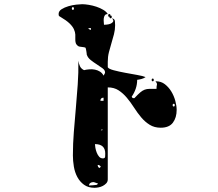

<svg xmlns="http://www.w3.org/2000/svg" viewBox="-20 -827 1040 914"><path d="M723 -440Q747 -440 765 -426Q783 -412 795.5 -391.5Q808 -371 814.5 -347Q821 -323 821 -304Q821 -267 803 -243Q785 -219 745 -219Q715 -219 692.5 -233Q670 -247 652 -268.5Q634 -290 618 -315Q602 -340 584 -361.5Q566 -383 544.5 -397Q523 -411 493 -411V27Q493 38 486 45.5Q479 53 469.5 58Q460 63 449 65Q438 67 430 67Q400 67 380 52.5Q360 38 348 15.5Q336 -7 331.5 -34.5Q327 -62 327 -87Q327 -143 331.5 -199Q336 -255 341 -311.5Q346 -368 350 -424.5Q354 -481 353 -538Q355 -524 360.5 -512Q366 -500 380 -493Q392 -496 405.5 -497Q419 -498 432 -495.5Q445 -493 456 -486Q467 -479 473 -467Q474 -468 476.5 -473Q479 -478 480 -480V-483Q480 -493 468 -502Q456 -511 441 -520.5Q426 -530 412 -541Q398 -552 393 -567Q393 -568 392.5 -573Q392 -578 391 -583.5Q390 -589 389 -594Q388 -599 387 -600Q386 -601 381 -602Q376 -603 370 -603.5Q364 -604 359 -605Q354 -606 353 -607Q343 -614 340.5 -622.5Q338 -631 338.5 -641Q339 -651 338.5 -662.5Q338 -674 332 -687.5Q326 -701 311 -715.5Q296 -730 267 -747Q261 -750 260 -752.5Q259 -755 259 -760Q259 -774 273 -783Q287 -792 306 -797.5Q325 -803 343.5 -805Q362 -807 371 -807Q384 -807 402.5 -804Q421 -801 439 -795Q457 -789 472 -780Q487 -771 493 -760Q483 -760 479 -754Q475 -748 474 -739.5Q473 -731 474 -722.5Q475 -714 475 -709Q479 -709 489 -710Q499 -711 507 -714.5Q515 -718 518.5 -724Q522 -730 513 -740Q526 -737 527 -726.5Q528 -716 528 -707Q528 -685 522.5 -664Q517 -643 510.5 -621.5Q504 -600 498.5 -578.5Q493 -557 493 -533V-507Q497 -499 521.5 -492.5Q546 -486 576 -480.5Q606 -475 634 -470Q662 -465 673 -460Q665 -454 653.5 -451Q642 -448 633 -447Q633 -425 626 -404.5Q619 -384 607 -367Q609 -361 613 -360H620Q637 -378 647.5 -387Q658 -396 668.5 -400Q679 -404 691.5 -404Q704 -404 725 -404Q725 -417 727 -423.5Q729 -430 720 -440ZM327 -780Q332 -780 332 -786.5Q332 -793 327 -793Q322 -793 322 -786.5Q322 -780 327 -780ZM500 -747Q495 -747 495 -753.5Q495 -760 500 -760Q507 -760 505 -753H507Q512 -753 512 -746.5Q512 -740 507 -740Q500 -740 502 -747ZM413 -693H400Q405 -685 413 -685ZM707 -440Q702 -440 702 -446.5Q702 -453 707 -453Q712 -453 712 -446.5Q712 -440 707 -440ZM473 -362Q458 -362 458 -347H473ZM807 -320Q812 -320 812 -326.5Q812 -333 807 -333Q802 -333 802 -326.5Q802 -320 807 -320ZM460 -207H467V-213ZM470 -73Q480 -73 480.5 -81.5Q481 -90 481 -96Q481 -141 432 -141Q432 -135 434 -123.5Q436 -112 440.5 -100.5Q445 -89 452 -81Q459 -73 470 -73ZM460 -33Q455 -42 445 -42Q445 -32 453 -27ZM423 40Q416 40 410 44Q404 48 404 56Q408 56 422 55Q436 54 440 53Q441 53 443.5 50.5Q446 48 447 47L427 40Z"/></svg>

Font: Genkaimincho
Style: Regular
Weight: 800
Designer: Dr. Ken Lunde (project architect, glyph set definition & overall production); Masataka HATTORI \u670D \u90E8 \u6B63 \u8C
Foundry: Adobe Systems Incorporated
Version: Version 1.00